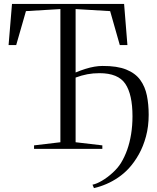

<svg xmlns="http://www.w3.org/2000/svg" viewBox="-20 -763 807 984"><path d="M461.5 201 454 183.5Q475 179.5 503 163Q531 146.5 557.2 122.5Q583.5 98.5 599.5 73Q618.5 42 631.8 4.8Q645 -32.5 652 -75.8Q659 -119 659 -167Q659 -279 622.2 -333.5Q585.5 -388 490 -388Q457 -388 427.8 -382.5Q398.5 -377 367.5 -365.5V-34L504.5 -18V0H154.5V-18L289.5 -34V-716.5L113 -706L63 -532H24L41.5 -743H616L633 -532H594L544.5 -706L367.5 -716.5V-391.5Q395 -403 418.5 -410.2Q442 -417.5 463.5 -421.2Q485 -425 505.5 -425Q580.5 -425.5 627.2 -406.5Q674 -387.5 698.8 -353.2Q723.5 -319 732.8 -273.5Q742 -228 742 -175Q742 -115 728.2 -64Q714.5 -13 691.5 28Q668.5 69 640 100Q616 126 586.5 146.2Q557 166.5 525 180.2Q493 194 461.5 201Z"/></svg>

Font: Merriweather 144pt Light
Style: Regular
Weight: 300
Version: Version 2.100